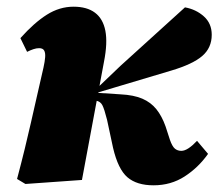

<svg xmlns="http://www.w3.org/2000/svg" viewBox="-20 -538 653 574"><path d="M31 -3Q44 -52 54 -93Q64 -134 72.5 -171.5Q81 -209 90 -248.5Q99 -288 110 -336Q114 -354 115 -367Q116 -380 112 -387Q108 -394 97 -394Q89 -394 80 -391Q71 -388 61 -383L41 -424Q82 -470 120 -494Q158 -518 200 -518Q240 -518 264 -500Q288 -482 295 -446Q302 -410 291 -354L225 0L56 12ZM439 16Q389 16 361 -8Q333 -32 318 -96L300 -180Q292 -212 286 -223.5Q280 -235 267 -237L250 -240V-276H272L340 -341L533 -516Q566 -510 589.5 -489Q613 -468 613 -434Q613 -395 584.5 -370.5Q556 -346 492 -327L271 -261L278 -260L340 -256Q380 -254 405.5 -243Q431 -232 447.5 -211.5Q464 -191 475 -160L488 -120Q495 -100 503 -93.5Q511 -87 522 -87Q532 -87 544 -95Q556 -103 569 -117L602 -78Q573 -37 532 -10.5Q491 16 439 16Z"/></svg>

Font: Source Serif 4 Black
Style: Italic
Weight: 900
Italic angle: -12°
Designer: Frank Grießhammer
Foundry: Adobe Systems Incorporated
Version: Version 4.004;hotconv 1.0.116;makeotfexe 2.5.65601